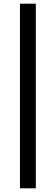

<svg xmlns="http://www.w3.org/2000/svg" viewBox="-20 -770 295 1040"><path d="M88 250V-750H174V250Z"/></svg>

Font: TypoPRO Source Sans Pro
Style: Bold Italic
Weight: 700
Italic angle: -11°
Designer: Paul D. Hunt
Foundry: Adobe Systems Incorporated
Version: Version 1.075;PS 2.000;hotconv 1.0.86;makeotf.lib2.5.63406